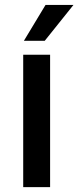

<svg xmlns="http://www.w3.org/2000/svg" viewBox="-20 -771 323 791"><path d="M186.4 -545.5V0H75.6V-545.5ZM78.5 -603 167.6 -750.7H282.7L164.4 -603Z"/></svg>

Font: Interface Medium
Style: Regular
Weight: 500
Designer: Rasmus Andersson
Foundry: rsms
Version: Version 1.8